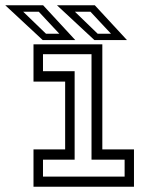

<svg xmlns="http://www.w3.org/2000/svg" viewBox="-70 -708 585 728"><path d="M57 0V-141.5H177V-398.5H57V-540H318V-141.5H438V0ZM93 -38.5H402.5V-102.5H277V-502.5H93V-438H213V-102.5H93ZM411.5 -556H288L146 -688H289.5ZM351 -580 273 -663.5H214L300.5 -580ZM215.5 -556H92L-50 -688H93.5ZM155 -580 77 -663.5H18L104.5 -580Z"/></svg>

Font: Tourney
Style: Regular
Weight: 400
Designer: Tyler Finck
Foundry: Etcetera Type Co
Version: Version 1.015